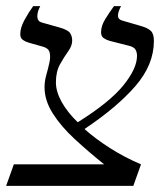

<svg xmlns="http://www.w3.org/2000/svg" viewBox="-37 -605 544 625"><path d="M-17 0 8 -70H302Q251 -111 206.5 -152Q162 -193 135 -235.5Q108 -278 108 -321Q108 -341 114 -362Q120 -383 124 -402Q128 -421 124.5 -434.5Q121 -448 103 -453L57 -466Q46 -469 37.5 -475Q29 -481 29 -494Q29 -515 43 -540.5Q57 -566 71 -585H94Q84 -566 84.5 -551Q85 -536 98 -532L155 -516Q184 -508 191 -497.5Q198 -487 198 -473Q198 -456 185 -438Q172 -420 158.5 -396Q145 -372 145 -337Q145 -307 163.5 -273.5Q182 -240 216 -207Q320 -272 364.5 -327Q409 -382 409 -423Q409 -435 404 -443.5Q399 -452 383 -456L320 -472Q309 -475 300.5 -481Q292 -487 292 -500Q292 -521 306 -543.5Q320 -566 334 -585H357Q347 -566 347 -554Q347 -542 361 -538L423 -520Q444 -514 454 -504.5Q464 -495 464 -472Q464 -394 403.5 -324.5Q343 -255 238 -185Q274 -153 321 -123Q368 -93 422 -70L397 0Z"/></svg>

Font: Bona Nova SC
Style: Italic
Weight: 400
Italic angle: -4°
Designer: Mateusz Machalski
Foundry: Capitalics
Version: Version 4.001; ttfautohint (v1.8.4.7-5d5b)